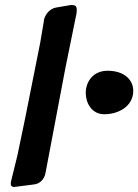

<svg xmlns="http://www.w3.org/2000/svg" viewBox="-20 -755 554 768"><path d="M205 -725C181 -721 161 -700 155 -673L156 -674C151 -644 146 -615 141 -585L80 -279L50 -135L25 -33C24 -29 23 -25 23 -21C23 -11 28 -7 37 -7L42 -8C43 -8 43 -8 44 -8L114 -17C139 -19 157 -37 162 -63L241 -480L287 -706L286 -705C287 -709 287 -713 287 -716C287 -733 279 -735 264 -735ZM397 -298C453 -298 513 -329 513 -392C513 -434 479 -472 410 -472C355 -472 323 -431 323 -383C323 -343 347 -298 397 -298Z"/></svg>

Font: Bangerz
Style: Regular
Weight: 400
Designer: vernon adams
Foundry: Vernon Adams
Version: Version 2.10;December 28, 2023;FontCreator 13.0.0.2683 64-bi